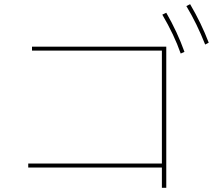

<svg xmlns="http://www.w3.org/2000/svg" viewBox="-20 -888 1040 918"><path d="M961 -675Q921 -776 871 -859L889 -868Q943 -776 978 -684ZM844 -632Q813 -721 756 -818L775 -827Q828 -735 862 -640ZM775 10H754V-87H115V-106H754V-646H133V-665H775Z"/></svg>

Font: IBM Plex Sans JP Thin
Style: Regular
Weight: 100
Designer: Mike Abbink; Paul van der Laan; Pieter van Rosmalen; Wujin Sim; Yejin Wi; Jinhee Kim; Boomi Park; Yona Kim; Kichan Ma
Foundry: Sandoll Inc.
Version: Version 1.001